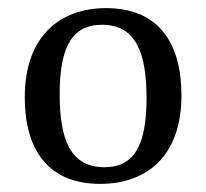

<svg xmlns="http://www.w3.org/2000/svg" viewBox="-20 -445 508 473"><path d="M341 -203C341 -83 308 -33 237 -33C152 -33 127 -104 127 -213C127 -333 160 -384 231 -384C316 -384 341 -313 341 -203ZM41 -205C41 -77 98 8 227 8C338 8 427 -57 427 -210C427 -339 371 -425 241 -425C131 -425 41 -359 41 -205Z"/></svg>

Font: Yrsa
Style: Regular
Weight: 400
Designer: Anna Giedrys (Yrsa+Rasa design), David Brezina (Yrsa art-direction, Rasa art-direction, design)
Foundry: Rosetta Type Foundry
Version: Version 1.001;PS 1.1;hotconv 1.0.88;makeotf.lib2.5.647800